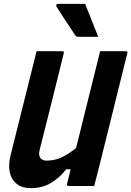

<svg xmlns="http://www.w3.org/2000/svg" viewBox="-20 -966 682 997"><path d="M141 11Q93 11 65.5 -12Q38 -35 30.5 -73Q23 -111 34 -156L145 -600Q151 -625 157.5 -650Q164 -675 170 -700H303Q315 -700 311 -689Q280 -564 249 -438.5Q218 -313 186 -188Q179 -161 189 -146.5Q199 -132 222 -132Q258 -132 291 -145Q324 -158 375 -197Q406 -323 437.5 -449Q469 -575 500 -700H633Q645 -700 641 -689Q605 -544 569 -399Q533 -254 497 -109Q490 -80 482.5 -52Q475 -24 469 0H336Q331 0 329 -3.5Q327 -7 328 -11Q337 -47 347 -87H324Q287 -40 242 -14.5Q197 11 141 11ZM422 -946Q440 -900 456 -860.5Q472 -821 490 -775H386Q376 -775 372 -781Q347 -819 331.5 -842Q316 -865 303.5 -884.5Q291 -904 273 -932Q271 -937 273 -941.5Q275 -946 283 -946Z"/></svg>

Font: Recursive Mn Lnr St
Style: Bold Italic
Weight: 700
Italic angle: -15°
Monospace: yes
Version: Version 1.079;hotconv 1.0.112;makeotfexe 2.5.65598; ttfautoh